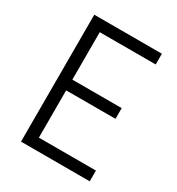

<svg xmlns="http://www.w3.org/2000/svg" viewBox="-163 -779 816 883"><g transform="rotate(30 245.0 -337.0)"><path d="M445 0H80V-674H439V-617H142V-365H404V-308H142V-57H445Z"/></g></svg>

Font: Hind Mysuru Light
Style: Regular
Weight: 300
Designer: Manushi Parikh, Hitesh Malaviya
Foundry: Indian Type Foundry
Version: Version 0.703;PS 1.0;hotconv 1.0.86;makeotf.lib2.5.63406